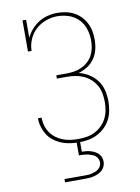

<svg xmlns="http://www.w3.org/2000/svg" viewBox="-102 -811 804 1099"><g transform="rotate(-10 300.0 -261.5)"><path d="M185 220V201H300Q311 201 322 200.5Q333 200 343.5 197.5Q354 195 364.5 191Q375 187 383.5 180Q392 173 397 163Q402 153 402 142Q402 131 397 120.5Q392 110 383.5 103.5Q375 97 364.5 93Q354 89 343.5 86.5Q333 84 322 83Q311 82 300 82H290V8Q265 7 241 2.5Q217 -2 195 -12Q173 -22 154 -37.5Q135 -53 122.5 -73.5Q110 -94 103 -117.5Q96 -141 96 -165V-168H117V-166Q117 -143 123.5 -121Q130 -99 143 -80Q156 -61 174 -47.5Q192 -34 213.5 -25.5Q235 -17 257.5 -14Q280 -11 303 -11Q328 -11 352.5 -15Q377 -19 399 -30Q421 -41 439 -58.5Q457 -76 468.5 -98Q480 -120 484.5 -144.5Q489 -169 489 -194Q489 -219 484.5 -243.5Q480 -268 468 -289.5Q456 -311 437.5 -328Q419 -345 396.5 -355Q374 -365 349.5 -369Q325 -373 300 -373H242V-392H300Q323 -392 345 -395.5Q367 -399 387.5 -408Q408 -417 425.5 -432.5Q443 -448 453.5 -467.5Q464 -487 468.5 -509.5Q473 -532 473 -555Q473 -588 462.5 -621Q452 -654 428.5 -678Q405 -702 372.5 -713Q340 -724 306 -724Q272 -724 239 -712Q206 -700 180.5 -676.5Q155 -653 141 -620.5Q127 -588 127 -554H106V-735H127V-630Q139 -656 158 -677.5Q177 -699 201 -714Q225 -729 253 -736Q281 -743 309 -743Q334 -743 358.5 -738Q383 -733 405 -721.5Q427 -710 444.5 -692Q462 -674 473.5 -651.5Q485 -629 489.5 -604.5Q494 -580 494 -555Q494 -526 487 -497.5Q480 -469 463.5 -445.5Q447 -422 422.5 -406.5Q398 -391 371 -383Q402 -375 429.5 -358Q457 -341 476 -315Q495 -289 502.5 -257.5Q510 -226 510 -194Q510 -167 505 -140.5Q500 -114 488 -90Q476 -66 456.5 -47Q437 -28 413.5 -15.5Q390 -3 363.5 2.5Q337 8 310 8V64Q323 64 336 65.5Q349 67 361 70.5Q373 74 384.5 80Q396 86 405 95Q414 104 418.5 116.5Q423 129 423 142Q423 155 417.5 168Q412 181 402 190.5Q392 200 379.5 205.5Q367 211 354 214.5Q341 218 327.5 219Q314 220 300 220Z"/></g></svg>

Font: Iosevka Etoile Thin
Style: Regular
Weight: 100
Designer: Belleve Invis
Foundry: Belleve Invis
Version: Version 22.1.2; ttfautohint (v1.8.4)